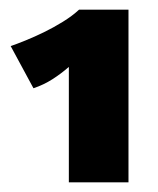

<svg xmlns="http://www.w3.org/2000/svg" viewBox="-20 -704 325 396"><path d="M245 -684V-328H122V-566Q106 -552 88 -540.5Q70 -529 49 -522L2 -609Q14 -613 32.5 -620.5Q51 -628 70.5 -637.5Q90 -647 109.5 -659Q129 -671 143 -684Z"/></svg>

Font: Amaranth
Style: Bold
Weight: 700
Designer: Gesine Todt
Foundry: Gesine Todt
Version: Version 1.001